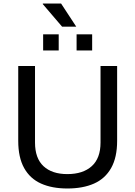

<svg xmlns="http://www.w3.org/2000/svg" viewBox="-20 -1062 771 1094"><path d="M363.8 12Q276.5 12 213.8 -16.1Q151.1 -44.2 117.5 -104.6Q83.9 -165 83.9 -259.5V-686H179.5V-249.7Q179.5 -160.2 227.9 -115.1Q276.3 -70 363.8 -70Q452.6 -70 502.7 -115.1Q552.8 -160.2 552.8 -249.7V-686H647.4V-259.5Q647.4 -165 613.3 -104.6Q579.2 -44.2 515.9 -16.1Q452.5 12 363.8 12ZM225.8 -774.5V-866.2H314.5V-774.5ZM416.4 -774.5V-866.2H505.1V-774.5ZM414.5 -910H333.8L223.5 -1039L224.5 -1042H328Z"/></svg>

Font: Archivo Variable SemiBold
Style: Regular
Weight: 600
Designer: Hector Gatti
Foundry: Omnibus-Type
Version: Version 2.001